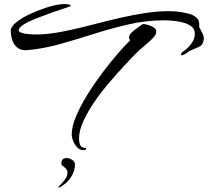

<svg xmlns="http://www.w3.org/2000/svg" viewBox="-20 -677 1023 945"><path d="M875 -405Q871 -403 871 -411Q871 -415 878 -421Q900 -435 919.5 -459Q939 -483 939 -511Q939 -534 922 -547Q905 -560 879.5 -566.5Q854 -573 828.5 -575Q803 -577 787 -577Q699 -577 612.5 -557Q526 -537 441.5 -510Q357 -483 275 -460Q193 -437 113 -430Q84 -428 66 -442Q48 -456 40.5 -479.5Q33 -503 33 -526Q33 -545 58.5 -566Q84 -587 122.5 -605.5Q161 -624 201.5 -637.5Q242 -651 272 -655Q279 -656 286 -656.5Q293 -657 299 -657Q310 -657 318.5 -655Q327 -653 329 -647Q280 -631 240.5 -617Q201 -603 163 -588Q114 -569 93 -554Q72 -539 72 -529Q72 -516 105 -511Q138 -506 186 -508Q221 -510 259.5 -516.5Q298 -523 331 -530.5Q364 -538 381 -542Q411 -549 460.5 -562Q510 -575 570.5 -589Q631 -603 693 -612.5Q755 -622 809 -622Q826 -622 841 -621Q856 -620 869 -618Q886 -615 909 -609.5Q932 -604 948 -589.5Q964 -575 960 -545Q971 -523 977 -512Q983 -501 983 -490Q983 -487 983 -484Q983 -481 982 -478Q978 -454 958.5 -446Q939 -438 917 -428Q908 -424 898.5 -416Q889 -408 875 -405ZM390 62Q373 62 360 48.5Q347 35 340 17Q333 -1 333 -16Q333 -54 354.5 -105Q376 -156 410.5 -211.5Q445 -267 484.5 -319.5Q524 -372 560.5 -414Q597 -456 621 -479Q615 -485 615 -493Q615 -505 628.5 -517.5Q642 -530 658 -541Q674 -552 683 -559Q692 -559 708 -554.5Q724 -550 736.5 -542Q749 -534 749 -522Q749 -519 748.5 -516Q748 -513 747 -510Q743 -499 724 -481Q705 -463 684.5 -446Q664 -429 653 -418Q627 -392 591 -353Q555 -314 516 -268.5Q477 -223 444 -174.5Q411 -126 390 -80Q369 -34 369 5Q369 24 375 37.5Q381 51 403 51V59Q397 62 390 62ZM308 101Q322 101 335.5 110Q349 119 349 132Q349 162 332.5 190Q316 218 290 235Q277 246 265 246Q265 247 264.5 247Q264 247 264 248Q264 246 266 244.5Q268 243 270 240Q273 237 277.5 232.5Q282 228 286 223Q295 214 303.5 201Q312 188 312 174Q312 161 306 154.5Q300 148 295 144Q292 142 289.5 140Q287 138 285 137Q282 132 282 128Q282 101 308 101Z"/></svg>

Font: The Nautigal
Style: Bold
Weight: 700
Designer: Robert E. Leuschke
Foundry: Robert E. Leuschke
Version: Version 1.100; ttfautohint (v1.8.3)